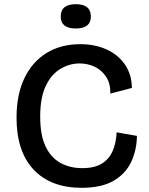

<svg xmlns="http://www.w3.org/2000/svg" viewBox="-20 -884 712 917"><path d="M370 13Q223 13 141 -73.5Q59 -160 59 -322Q59 -432 96.5 -510.5Q134 -589 202.5 -631Q271 -673 363 -673Q433 -673 488.5 -648Q544 -623 576.5 -576Q609 -529 610 -464L507 -437Q508 -485 487 -517Q466 -549 432.5 -565Q399 -581 360 -581Q312 -581 268.5 -555Q225 -529 198.5 -473.5Q172 -418 172 -327Q172 -239 197.5 -185Q223 -131 268.5 -106Q314 -81 373 -81Q432 -81 467 -103Q502 -125 518.5 -164Q535 -203 537 -252L634 -235Q633 -166 606 -109.5Q579 -53 521.5 -20Q464 13 370 13ZM342 -748Q270 -748 270 -805Q270 -864 342 -864Q414 -864 414 -805Q414 -748 342 -748Z"/></svg>

Font: Bricolage Grotesque 10pt Medium
Style: Regular
Weight: 500
Designer: Mathieu Triay
Foundry: Atelier Triay
Version: Version 1.000; ttfautohint (v1.8.4.7-5d5b);gftools[0.9.32]